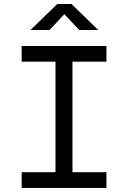

<svg xmlns="http://www.w3.org/2000/svg" viewBox="-20 -918 626 938"><path d="M85.9 0V-76.7H251V-616.7H85.9V-693.4H500V-616.7H334V-76.7H500V0ZM128.9 -771.5 259.8 -898.4H329.1L460 -771.5H367.2L294.4 -848.6L221.7 -771.5Z"/></svg>

Font: Cascadia Mono NF SemiLight
Style: Regular
Weight: 350
Monospace: yes
Designer: Aaron Bell
Foundry: Saja Typeworks
Version: Version 2404.023; ttfautohint (v1.8.4)